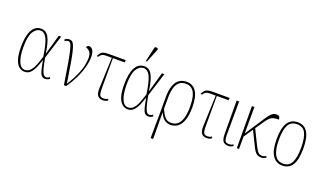

<svg xmlns="http://www.w3.org/2000/svg" viewBox="-93 -1433 3892 2301"><g transform="rotate(20 1853.5 -282.5)"><path d="M198 10Q162 10 130 -15Q98 -40 78.5 -98.5Q59 -157 59 -256Q59 -395 98.5 -469.5Q138 -544 214 -544Q279 -544 313 -481.5Q347 -419 366 -282H367L439 -536H470L375 -234Q388 -162 399 -119Q410 -76 420.5 -54Q431 -32 441.5 -24.5Q452 -17 466 -17Q478 -17 489 -22Q500 -27 511 -34L518 -15Q491 6 461 6Q432 6 415 -12.5Q398 -31 386.5 -75Q375 -119 361 -197H360Q344 -146 324 -98.5Q304 -51 274.5 -20.5Q245 10 198 10ZM195 -13Q230 -13 254.5 -34Q279 -55 296 -88.5Q313 -122 326 -160.5Q339 -199 351 -235Q329 -389 298 -454.5Q267 -520 214 -520Q160 -520 123.5 -461Q87 -402 87 -265Q87 -148 115 -80.5Q143 -13 195 -13Z M700 0Q677 -146 661 -241.5Q645 -337 632.5 -392.5Q620 -448 610 -474.5Q600 -501 590 -508.5Q580 -516 569 -516Q561 -516 549.5 -512.5Q538 -509 526 -499L518 -518Q528 -526 543 -532.5Q558 -539 574 -539Q592 -539 606 -532Q620 -525 633 -499Q646 -473 659.5 -418Q673 -363 689 -268.5Q705 -174 727 -29Q757 -74 789.5 -136Q822 -198 844 -268.5Q866 -339 866 -411Q866 -459 845 -484.5Q824 -510 794 -516Q795 -529 804 -536.5Q813 -544 825 -544Q853 -544 872.5 -516Q892 -488 892 -429Q892 -368 872 -295Q852 -222 815.5 -146.5Q779 -71 730 0Z M1199 10Q1153 10 1131.5 -18Q1110 -46 1112 -110L1127 -506H1063Q1035 -506 1018.5 -501.5Q1002 -497 991 -487Q980 -477 967 -459L949 -465Q961 -487 973 -502.5Q985 -518 1007 -527Q1029 -536 1069 -536H1294L1290 -506H1141L1140 -108Q1140 -67 1149 -40Q1158 -13 1199 -13Q1212 -13 1225.5 -16Q1239 -19 1254 -30L1261 -11Q1249 0 1233 5Q1217 10 1199 10Z M1514 10Q1478 10 1446 -15Q1414 -40 1394.5 -98.5Q1375 -157 1375 -256Q1375 -395 1414.5 -469.5Q1454 -544 1530 -544Q1595 -544 1629 -481.5Q1663 -419 1682 -282H1683L1755 -536H1786L1691 -234Q1704 -162 1715 -119Q1726 -76 1736.5 -54Q1747 -32 1757.5 -24.5Q1768 -17 1782 -17Q1794 -17 1805 -22Q1816 -27 1827 -34L1834 -15Q1807 6 1777 6Q1748 6 1731 -12.5Q1714 -31 1702.5 -75Q1691 -119 1677 -197H1676Q1660 -146 1640 -98.5Q1620 -51 1590.5 -20.5Q1561 10 1514 10ZM1511 -13Q1546 -13 1570.5 -34Q1595 -55 1612 -88.5Q1629 -122 1642 -160.5Q1655 -199 1667 -235Q1645 -389 1614 -454.5Q1583 -520 1530 -520Q1476 -520 1439.5 -461Q1403 -402 1403 -265Q1403 -148 1431 -80.5Q1459 -13 1511 -13ZM1537 -605 1524 -611 1564 -787Q1568 -805 1582 -805Q1596 -805 1609 -796V-784Z M1893 240 1896 -88V-295Q1896 -407 1938.5 -474.5Q1981 -542 2070 -542Q2152 -542 2194.5 -476Q2237 -410 2237 -279Q2237 -173 2213.5 -109.5Q2190 -46 2150 -18Q2110 10 2061 10Q2021 10 1986 -13Q1951 -36 1925 -96H1923L1925 240ZM2062 -15Q2104 -15 2137.5 -40Q2171 -65 2190 -122.5Q2209 -180 2209 -277Q2209 -348 2196 -402Q2183 -456 2152.5 -486.5Q2122 -517 2070 -517Q2016 -517 1984 -488Q1952 -459 1938 -407Q1924 -355 1924 -287V-145Q1952 -79 1981.5 -47Q2011 -15 2062 -15Z M2524 10Q2478 10 2456.5 -18Q2435 -46 2437 -110L2452 -506H2388Q2360 -506 2343.5 -501.5Q2327 -497 2316 -487Q2305 -477 2292 -459L2274 -465Q2286 -487 2298 -502.5Q2310 -518 2332 -527Q2354 -536 2394 -536H2619L2615 -506H2466L2465 -108Q2465 -67 2474 -40Q2483 -13 2524 -13Q2537 -13 2550.5 -16Q2564 -19 2579 -30L2586 -11Q2574 0 2558 5Q2542 10 2524 10Z M2797 10Q2751 10 2730.5 -18Q2710 -46 2710 -110L2708 -536H2740L2738 -108Q2738 -67 2747 -40Q2756 -13 2797 -13Q2810 -13 2823.5 -16Q2837 -19 2852 -30L2859 -11Q2847 0 2831 5Q2815 10 2797 10Z M2905 0 2903 -536H2935L2934 -198L3094 -442Q3119 -480 3138 -502Q3157 -524 3175 -533.5Q3193 -543 3216 -543Q3243 -543 3253 -528.5Q3263 -514 3263 -494Q3221 -494 3195.5 -488Q3170 -482 3149.5 -463Q3129 -444 3103 -407L3030 -300L3120 -117Q3148 -59 3168 -38Q3188 -17 3217 -17Q3248 -17 3269 -34L3277 -15Q3263 -4 3248 1Q3233 6 3216 6Q3178 6 3152.5 -15.5Q3127 -37 3100 -95L3012 -274L2934 -159L2933 0Z M3486 10Q3406 10 3361 -57Q3316 -124 3316 -267Q3316 -406 3358.5 -474Q3401 -542 3489 -542Q3656 -542 3656 -267Q3656 -123 3613 -56.5Q3570 10 3486 10ZM3487 -15Q3565 -15 3596.5 -81Q3628 -147 3628 -267Q3628 -393 3596 -455Q3564 -517 3488 -517Q3409 -517 3376.5 -454.5Q3344 -392 3344 -267Q3344 -145 3378.5 -80Q3413 -15 3487 -15Z"/></g></svg>

Font: Noto Serif Condensed Thin
Style: Regular
Weight: 100
Width: 3
Designer: Monotype Design Team
Foundry: Monotype Imaging Inc.
Version: Version 2.013; ttfautohint (v1.8.4.7-5d5b)